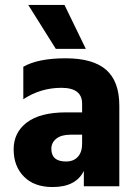

<svg xmlns="http://www.w3.org/2000/svg" viewBox="-20 -751 556 774"><path d="M326 -554H205L94 -731H240ZM192 3Q118 3 76.5 -39Q35 -81 35 -149Q35 -217 88.5 -257.5Q142 -298 247 -298H311V-333Q311 -397 227.5 -397Q144 -397 74 -351V-482Q134 -516 244.5 -516Q355 -516 408 -469.5Q461 -423 461 -325V0H318V-62Q286 3 192 3ZM246 -100Q277 -100 294 -119Q311 -138 311 -171V-208H264Q227 -208 207 -192Q187 -176 187 -151Q187 -100 246 -100Z"/></svg>

Font: Hind Mysuru
Style: Bold
Weight: 700
Designer: Manushi Parikh, Hitesh Malaviya
Foundry: Indian Type Foundry
Version: Version 0.703;PS 1.0;hotconv 1.0.86;makeotf.lib2.5.63406